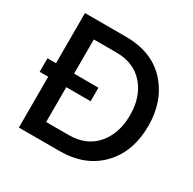

<svg xmlns="http://www.w3.org/2000/svg" viewBox="-156 -870 1035 1031"><g transform="rotate(30 361.0 -355.0)"><path d="M338 0H86V-315H33V-399H86V-710H338Q503 -710 593.5 -609.5Q684 -509 684 -356Q684 -194 590 -97Q496 0 338 0ZM338 -611H198V-399H349V-315H198V-99H338Q447 -99 508.5 -170.5Q570 -242 570 -356Q570 -470 508 -540.5Q446 -611 338 -611Z"/></g></svg>

Font: Raleway
Style: Regular
Weight: 600
Designer: Matt McInerney, Pablo Impallari, Rodrigo Fuenzalida
Foundry: Matt McInerney, Pablo Impallari, Rodrigo Fuenzalida
Version: Version 1.000;PS 001.001;hotconv 1.0.56; ttfautohint (v1.5)